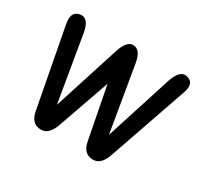

<svg xmlns="http://www.w3.org/2000/svg" viewBox="-115 -673 915 860"><g transform="rotate(30 342.0 -243.5)"><path d="M398.9 -446.8 456.1 -107.9 564.5 -446.8Q586.4 -515.6 622.6 -510.3Q673.3 -502.4 652.3 -441.9L511.2 -35.2Q490.7 24.4 449.7 24.4Q399.4 24.4 388.2 -35.2L336.4 -303.2L242.2 -35.2Q221.2 24.4 180.7 24.4Q130.4 24.4 119.1 -35.2L42 -441.9Q30.3 -503.4 75.2 -510.3Q118.2 -517.1 129.9 -446.8L187 -107.9L295.4 -446.8Q315.9 -510.7 349.1 -510.7Q388.2 -510.7 398.9 -446.8Z"/></g></svg>

Font: Comic Relief
Style: Regular
Weight: 400
Designer: Jeff Davis
Foundry: Loudifier
Version: Version 1.0